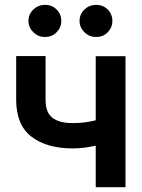

<svg xmlns="http://www.w3.org/2000/svg" viewBox="-20 -780 590 800"><path d="M502.9 -545.9V0H378.9V-172.9Q356.4 -168 332 -164.8Q307.6 -161.6 283.7 -161.6Q174.3 -161.6 110.8 -210.7Q47.4 -259.8 47.4 -364.3V-546.4H169.9V-364.3Q169.9 -311.5 198.2 -289.3Q226.6 -267.1 283.7 -267.1Q308.6 -267.1 332 -270Q355.5 -272.9 378.9 -278.8V-545.9ZM167.5 -626Q139.6 -625.5 119.1 -645.5Q98.6 -665.5 98.6 -692.4Q98.6 -721.2 119.1 -740.5Q139.6 -759.8 167.5 -759.8Q196.3 -759.8 215.8 -740.5Q235.4 -721.2 235.4 -692.4Q235.4 -665.5 215.8 -645.5Q196.3 -625.5 167.5 -626ZM380.4 -626Q352.5 -625.5 332 -645.5Q311.5 -665.5 311.5 -692.4Q311.5 -721.2 332 -740.5Q352.5 -759.8 380.4 -759.8Q409.2 -759.8 428.7 -740.5Q448.2 -721.2 448.2 -692.4Q448.2 -665.5 428.7 -645.5Q409.2 -625.5 380.4 -626Z"/></svg>

Font: Inter Tight SemiBold
Style: Regular
Weight: 600
Designer: Rasmus Andersson
Foundry: rsms
Version: Version 3.004; ttfautohint (v1.8.4.7-5d5b)